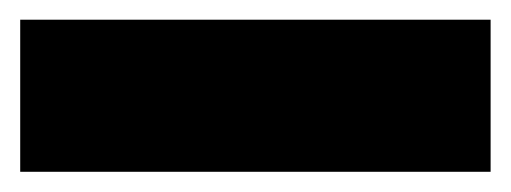

<svg xmlns="http://www.w3.org/2000/svg" viewBox="-30 16 506 190"><path d="M-10 186V35.5H455.5V186Z"/></svg>

Font: Heraclito ExtraBold
Style: Regular
Weight: 800
Designer: Kostas Bartsokas (font) & Cristiano Sobral (main changes)
Foundry: Kostas Bartsokas (font) & Cristiano Sobral (main changes)
Version: Version 1.00;July 8, 2020;FontCreator 13.0.0.2655 64-bit